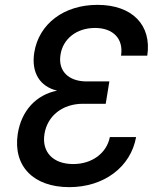

<svg xmlns="http://www.w3.org/2000/svg" viewBox="-20 -760 640 790"><path d="M265 10C408 10 518 -73 540 -196H432C419 -130 359 -85 281 -85C198 -85 151 -135 163 -209C175 -284 238 -333 321 -333H415L430 -425H336C261 -425 218 -469 229 -535C239 -601 296 -645 371 -645C446 -645 489 -600 478 -531H586C605 -657 524 -740 381 -740C243 -740 140 -662 121 -544C108 -461 144 -404 215 -387C129 -370 68 -305 53 -209C33 -77 117 10 265 10Z"/></svg>

Font: JetBrains Mono SemiBold
Style: Italic
Weight: 472
Italic angle: -9°
Monospace: yes
Designer: Philipp Nurullin, Konstantin Bulenkov
Foundry: JetBrains
Version: Version 2.305